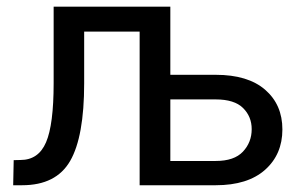

<svg xmlns="http://www.w3.org/2000/svg" viewBox="-20 -548 888 568"><path d="M483.9 -528.3V-326.7H618.2Q713.4 -326.7 764.4 -282.5Q815.4 -238.3 815.4 -165Q815.4 -91.3 764.2 -45.7Q712.9 0 618.2 0H393.1V-454.6H229V-301.8Q229 -143.6 187.5 -71.8Q146 0 45.4 0H19L20.5 -74.2L40.5 -74.7Q93.8 -74.7 116.2 -127Q138.7 -179.2 138.7 -301.8V-528.3ZM483.9 -253.9V-71.8H618.2Q672.9 -71.8 698.7 -99.4Q724.6 -127 724.6 -166Q724.6 -203.1 699 -228.5Q673.3 -253.9 618.2 -253.9Z"/></svg>

Font: Roboto Web
Style: Regular
Weight: 400
Designer: Google
Version: Version 1.200310; 2013